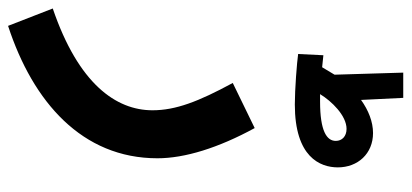

<svg xmlns="http://www.w3.org/2000/svg" viewBox="-316 -480 995 464"><g transform="rotate(90 181.0 -247.5)"><path d="M353 -567C353 -615 320 -652 270 -652C243 -652 215 -641 190 -623L185 -725H124L129 -559C123 -549 117 -539 111 -529C100 -530 90 -531 82 -532L79 -471C100 -468 164 -463 201 -463C328 -463 353 -524 353 -567ZM260 -588C278 -588 289 -577 289 -562C289 -540 265 -524 194 -524C188 -524 182 -524 176 -524C193 -552 228 -588 260 -588ZM11 230C195 170 331 51 331 -131C331 -197 306 -278 258 -366L149 -313C194 -230 215 -175 215 -119C215 -31 151 60 -31 122Z"/></g></svg>

Font: Noto Sans Arabic UI Semi
Style: Regular
Weight: 600
Designer: Nadine Chahine - Monotype Design Team
Foundry: Monotype Imaging Inc.
Version: Version 1.900